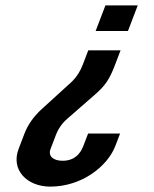

<svg xmlns="http://www.w3.org/2000/svg" viewBox="-20 -693 573 713"><path d="M324.9 -335C371.4 -374.6 385.9 -396.5 407.5 -453L427.7 -506H307.7L287.5 -453C277.8 -427.7 264.3 -406.7 247.1 -390L134 -287C104.4 -259.7 83.4 -229.7 70.9 -197L49.1 -140C19.7 -63 79 0 166.8 0C284.1 0 379.5 -75.7 408.3 -151L425.9 -197H307.1L289.5 -151C278.4 -121.9 256.7 -96 212.3 -96C179.8 -96 157 -111.7 167.8 -140L187.7 -192C196.9 -216 211.3 -236.3 231 -253ZM491.5 -673H371.5L335.2 -578H455.2Z"/></svg>

Font: Din Kursivschrift
Style: Extended Italic
Weight: 400
Version: Version 1.089